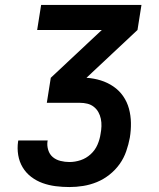

<svg xmlns="http://www.w3.org/2000/svg" viewBox="-20 -755 640 775"><path d="M260 0Q232 0 204.5 -3.5Q177 -7 152 -16Q127 -25 106 -41Q85 -57 71.5 -79.5Q58 -102 53.5 -129Q49 -156 53 -184Q53 -185 53.5 -186Q54 -187 54 -188H173Q173 -188 172.5 -187.5Q172 -187 172 -186Q169 -168 174.5 -150Q180 -132 193 -121Q206 -110 224 -105.5Q242 -101 260 -101Q283 -101 305.5 -108.5Q328 -116 346 -132.5Q364 -149 373.5 -171Q383 -193 386 -215Q389 -230 389.5 -245.5Q390 -261 387 -275.5Q384 -290 377 -302.5Q370 -315 358.5 -324Q347 -333 332.5 -336.5Q318 -340 303 -340H169L185 -441L391 -634H130L146 -735H551L535 -634L329 -441Q359 -439 386.5 -430.5Q414 -422 437.5 -406Q461 -390 477 -367Q493 -344 500.5 -316.5Q508 -289 508.5 -259Q509 -229 504 -199Q499 -172 489.5 -144.5Q480 -117 463 -93Q446 -69 422 -50Q398 -31 371 -20Q344 -9 316 -4.5Q288 0 260 0Z"/></svg>

Font: Iosevka Curly Extended
Style: Bold Italic
Weight: 700
Width: 7
Italic angle: -9°
Monospace: yes
Designer: Belleve Invis
Foundry: Belleve Invis
Version: Version 11.1.0; ttfautohint (v1.8.3)